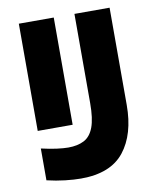

<svg xmlns="http://www.w3.org/2000/svg" viewBox="-82 -778 694 850"><g transform="rotate(-10 265.0 -352.5)"><path d="M214 9Q183 9 143 4.5Q103 0 61 -10V-153Q100 -144 130.5 -140Q161 -136 182 -136Q224 -136 253 -151Q282 -166 296.5 -204.5Q311 -243 311 -313V-714H469V-277Q469 -145 408 -68Q347 9 214 9ZM61 -232V-714H218V-232Z"/></g></svg>

Font: Noto Sans Mono Condensed Black
Style: Regular
Weight: 900
Width: 3
Designer: Monotype Design Team
Foundry: Monotype Imaging Inc.
Version: Version 2.014